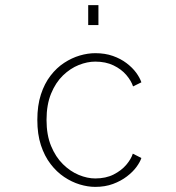

<svg xmlns="http://www.w3.org/2000/svg" viewBox="-20 -720 690 751"><path d="M352.5 11Q323.5 11 292 1.5Q260.5 -8 231 -27.8Q201.5 -47.5 177.8 -78.5Q154 -109.5 140 -152.2Q126 -195 126 -251Q126 -307.5 140 -350.5Q154 -393.5 177.8 -424.2Q201.5 -455 231 -474.2Q260.5 -493.5 292 -502.8Q323.5 -512 352.5 -512Q391 -512 421.5 -501.2Q452 -490.5 475 -473Q498 -455.5 512.5 -435.8Q527 -416 533 -398L500.5 -382Q493 -404.5 473.8 -427Q454.5 -449.5 424 -464.2Q393.5 -479 352.5 -479Q321.5 -479 288.2 -465.8Q255 -452.5 226.2 -424.8Q197.5 -397 179.8 -353.8Q162 -310.5 162 -251Q162 -192 179.8 -149Q197.5 -106 226.2 -77.8Q255 -49.5 288.2 -35.8Q321.5 -22 352.5 -22Q394 -22 424.5 -37.5Q455 -53 474 -75.5Q493 -98 499.5 -119L533 -102Q528 -86.5 513.8 -67Q499.5 -47.5 476.2 -29.8Q453 -12 422 -0.5Q391 11 352.5 11ZM325 -700H365V-622H325Z"/></svg>

Font: Trispace Thin Thin
Style: Regular
Weight: 250
Version: Version 1.210